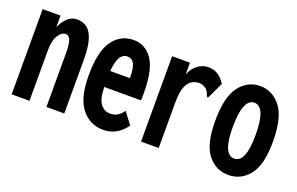

<svg xmlns="http://www.w3.org/2000/svg" viewBox="-67 -729 1534 991"><g transform="rotate(20 700.0 -234.0)"><path d="M33 0V-468H131V-405Q146 -438 167.5 -458.5Q189 -479 220 -479Q249 -479 272 -463.5Q295 -448 308.5 -407.5Q322 -367 322 -295V0H224V-293Q224 -346 215.5 -367Q207 -388 189 -388Q167 -388 149 -359.5Q131 -331 131 -277V0Z M539 11Q465 11 419 -47Q373 -105 373 -228Q373 -360 416 -419.5Q459 -479 530 -479Q595 -479 633.5 -422.5Q672 -366 672 -239Q672 -228 672 -218Q672 -208 671 -199H469Q471 -131 492 -105.5Q513 -80 544 -80Q586 -79 615 -121L663 -58Q642 -26 610 -7.5Q578 11 539 11ZM470 -287H578Q578 -340 566.5 -364Q555 -388 527 -388Q504 -388 489 -364Q474 -340 470 -287Z M744 -468H842V-404Q856 -440 883 -459.5Q910 -479 939 -479Q972 -479 995 -463.5Q1018 -448 1034 -421L995 -339L991 -330L984 -334Q980 -342 977.5 -351Q975 -360 963 -371Q945 -386 924 -386Q903 -386 884 -375.5Q865 -365 853 -335Q841 -305 841 -248V1H744Z M1225 9Q1156 9 1111.5 -47Q1067 -103 1067 -231Q1067 -362 1111.5 -420.5Q1156 -479 1225 -479Q1294 -479 1339 -420.5Q1384 -362 1384 -231Q1384 -103 1339 -47Q1294 9 1225 9ZM1225 -81Q1288 -81 1288 -232Q1288 -313 1272 -350.5Q1256 -388 1225 -388Q1196 -388 1179.5 -350.5Q1163 -313 1163 -232Q1163 -81 1225 -81Z"/></g></svg>

Font: Inconsolata ExtraCondensed ExtraBold
Style: Regular
Weight: 800
Width: 2
Monospace: yes
Designer: Raph Levien, Cyreal, Brenton Simpson
Foundry: Raph Levien, Cyreal, Google
Version: Version 3.001; ttfautohint (v1.8.2.53-6de2)